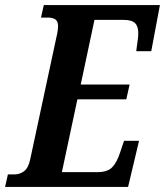

<svg xmlns="http://www.w3.org/2000/svg" viewBox="-58 -734 648 754"><path d="M-38 0 -27 -49H-2Q20 -49 37 -62Q54 -75 61 -110L167 -604Q170 -619 170 -631Q170 -651 159 -658Q148 -665 130 -665H103L114 -714H570L536 -533H477L483 -578Q484 -584 484.5 -591Q485 -598 485 -604Q485 -631 472 -643.5Q459 -656 426 -656H313L259 -402H451L438 -344H246L185 -58H325Q364 -58 382.5 -77Q401 -96 414 -136L429 -181H488L445 0Z"/></svg>

Font: Noto Serif ExtraCondensed
Style: Bold Italic
Weight: 700
Width: 2
Italic angle: -12°
Designer: Monotype Design Team
Foundry: Monotype Imaging Inc.
Version: Version 2.013; ttfautohint (v1.8.4.7-5d5b)